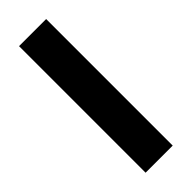

<svg xmlns="http://www.w3.org/2000/svg" viewBox="-234 -725 751 751"><g transform="rotate(-45 141.0 -350.0)"><path d="M66 0V-700H216V0Z"/></g></svg>

Font: DM Sans 18pt Black
Style: Regular
Weight: 900
Designer: Colophon Foundry, Jonny Pinhorn
Foundry: Colophon Foundry
Version: Version 4.004;gftools[0.9.30]